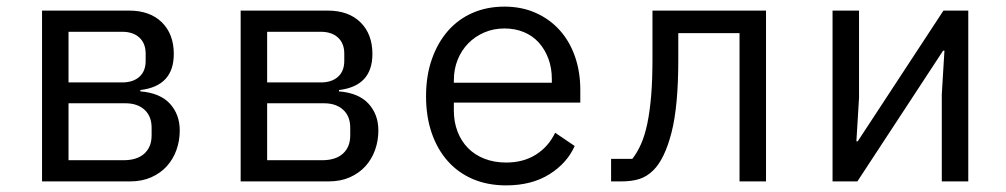

<svg xmlns="http://www.w3.org/2000/svg" viewBox="-20 -548 3040 580"><path d="M107 -516H370Q433 -516 469 -480.5Q505 -445 505 -385Q505 -288 404 -276V-272Q464 -267 493.5 -234.5Q523 -202 523 -154Q523 -123 513 -95Q503 -67 484 -46Q465 -25 437 -12.5Q409 0 373 0H107ZM353 -64Q394 -64 416 -84Q438 -104 438 -139V-162Q438 -197 416.5 -216.5Q395 -236 359 -236H187V-64ZM349 -299Q382 -299 401 -316Q420 -333 420 -364V-386Q420 -417 401 -434.5Q382 -452 349 -452H187V-299Z M707 -516H970Q1033 -516 1069 -480.5Q1105 -445 1105 -385Q1105 -288 1004 -276V-272Q1064 -267 1093.5 -234.5Q1123 -202 1123 -154Q1123 -123 1113 -95Q1103 -67 1084 -46Q1065 -25 1037 -12.5Q1009 0 973 0H707ZM953 -64Q994 -64 1016 -84Q1038 -104 1038 -139V-162Q1038 -197 1016.5 -216.5Q995 -236 959 -236H787V-64ZM949 -299Q982 -299 1001 -316Q1020 -333 1020 -364V-386Q1020 -417 1001 -434.5Q982 -452 949 -452H787V-299Z M1509 12Q1453 12 1408.5 -7Q1364 -26 1332.5 -61.5Q1301 -97 1284 -146.5Q1267 -196 1267 -257Q1267 -319 1284.5 -369Q1302 -419 1333 -454.5Q1364 -490 1407.5 -509Q1451 -528 1504 -528Q1556 -528 1598.5 -509Q1641 -490 1671 -456.5Q1701 -423 1717 -377Q1733 -331 1733 -276V-238H1351V-214Q1351 -180 1362 -151Q1373 -122 1393.5 -101Q1414 -80 1443.5 -68.5Q1473 -57 1509 -57Q1561 -57 1599 -81Q1637 -105 1657 -147L1716 -107Q1693 -55 1639.5 -21.5Q1586 12 1509 12ZM1504 -462Q1471 -462 1443 -450Q1415 -438 1394.5 -417Q1374 -396 1362.5 -367.5Q1351 -339 1351 -305V-298H1647V-309Q1647 -343 1636.5 -371Q1626 -399 1607.5 -419.5Q1589 -440 1562.5 -451Q1536 -462 1504 -462Z M1826 -68H1890Q1905 -87 1916.5 -113Q1928 -139 1935.5 -175Q1943 -211 1947 -258.5Q1951 -306 1951 -369V-516H2294V0H2214V-448H2029V-367Q2029 -227 2008.5 -147.5Q1988 -68 1954 -34Q1935 -15 1912 -7.5Q1889 0 1857 0H1826Z M2495 -516H2575V-253L2567 -121H2571L2830 -516H2905V0H2825V-263L2833 -395H2829L2570 0H2495Z"/></svg>

Font: PlemolJP35 Console
Style: Regular
Weight: 400
Version: v2.0.3; ttfautohint (v1.8.4.7-5d5b-dirty) -l 6 -r 45 -G 200 